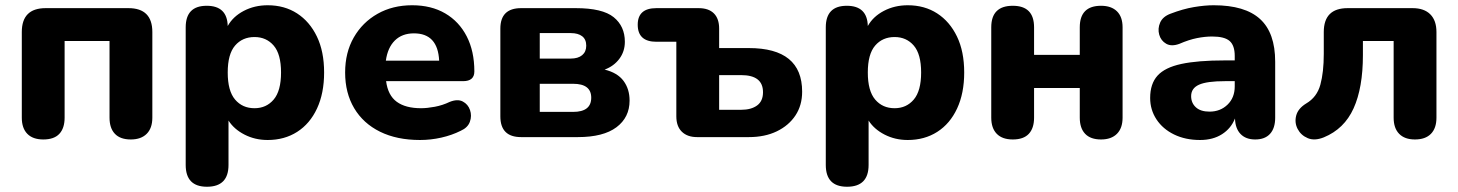

<svg xmlns="http://www.w3.org/2000/svg" viewBox="-20 -522 5552 731"><path d="M145 9Q105 9 84 -12.5Q63 -34 63 -74V-400Q63 -491 154 -491H469Q560 -491 560 -400V-74Q560 -34 538.5 -12.5Q517 9 478 9Q438 9 417.5 -12.5Q397 -34 397 -74V-366H226V-74Q226 -34 206 -12.5Q186 9 145 9Z M949 -110Q994 -110 1022 -143Q1050 -176 1050 -246Q1050 -316 1022 -348.5Q994 -381 949 -381Q903 -381 875 -348.5Q847 -316 847 -246Q847 -176 875 -143Q903 -110 949 -110ZM768 189Q687 189 687 106V-418Q687 -500 767 -500Q845 -500 847 -423Q867 -459 908 -480.5Q949 -502 999 -502Q1063 -502 1111 -471Q1159 -440 1186.5 -383Q1214 -326 1214 -246Q1214 -167 1187 -109Q1160 -51 1111.5 -20Q1063 11 999 11Q951 11 911 -9.5Q871 -30 850 -63V106Q850 189 768 189Z M1579 11Q1491 11 1427 -20.5Q1363 -52 1328.5 -110Q1294 -168 1294 -246Q1294 -322 1327 -379.5Q1360 -437 1417.5 -469.5Q1475 -502 1549 -502Q1622 -502 1675 -471Q1728 -440 1757 -383.5Q1786 -327 1786 -250Q1786 -213 1743 -213H1450Q1457 -159 1490.5 -134.5Q1524 -110 1583 -110Q1606 -110 1635.5 -115.5Q1665 -121 1692 -134Q1722 -146 1742 -135.5Q1762 -125 1769.5 -103Q1777 -81 1769 -58.5Q1761 -36 1734 -24Q1700 -7 1660 2Q1620 11 1579 11ZM1449 -291H1652Q1647 -395 1556 -395Q1511 -395 1483.5 -368Q1456 -341 1449 -291Z M2035 -96H2162Q2231 -96 2231 -150Q2231 -203 2162 -203H2035ZM2035 -299H2153Q2181 -299 2196.5 -312Q2212 -325 2212 -348Q2212 -372 2196.5 -384Q2181 -396 2153 -396H2035ZM1964 0Q1885 0 1885 -79V-413Q1885 -491 1964 -491H2172Q2274 -491 2316.5 -456.5Q2359 -422 2359 -363Q2359 -326 2338 -298Q2317 -270 2282 -257Q2331 -245 2354 -214Q2377 -183 2377 -139Q2377 -75 2327 -37.5Q2277 0 2180 0Z M2634 0Q2597 0 2576 -20.5Q2555 -41 2555 -79V-363H2479Q2408 -363 2408 -428Q2408 -491 2479 -491H2640Q2678 -491 2698 -471Q2718 -451 2718 -413V-339H2831Q3034 -339 3034 -173Q3034 -121 3008.5 -82.5Q2983 -44 2937.5 -22Q2892 0 2831 0ZM2718 -104H2802Q2840 -104 2862.5 -120.5Q2885 -137 2885 -171Q2885 -236 2802 -236H2718Z M3386 -110Q3431 -110 3459 -143Q3487 -176 3487 -246Q3487 -316 3459 -348.5Q3431 -381 3386 -381Q3340 -381 3312 -348.5Q3284 -316 3284 -246Q3284 -176 3312 -143Q3340 -110 3386 -110ZM3205 189Q3124 189 3124 106V-418Q3124 -500 3204 -500Q3282 -500 3284 -423Q3304 -459 3345 -480.5Q3386 -502 3436 -502Q3500 -502 3548 -471Q3596 -440 3623.5 -383Q3651 -326 3651 -246Q3651 -167 3624 -109Q3597 -51 3548.5 -20Q3500 11 3436 11Q3388 11 3348 -9.5Q3308 -30 3287 -63V106Q3287 189 3205 189Z M3836 9Q3796 9 3775 -12.5Q3754 -34 3754 -74V-418Q3754 -500 3836 -500Q3917 -500 3917 -418V-313H4091V-418Q4091 -500 4172 -500Q4211 -500 4232.5 -479Q4254 -458 4254 -418V-74Q4254 -34 4232.5 -12.5Q4211 9 4172 9Q4132 9 4111.5 -12.5Q4091 -34 4091 -74V-187H3917V-74Q3917 -34 3897 -12.5Q3877 9 3836 9Z M4549 11Q4493 11 4450 -10Q4407 -31 4383 -67.5Q4359 -104 4359 -149Q4359 -203 4387 -234Q4415 -265 4477.5 -278.5Q4540 -292 4643 -292H4681V-309Q4681 -349 4661.5 -366Q4642 -383 4595 -383Q4568 -383 4537.5 -377Q4507 -371 4470 -355Q4440 -344 4420 -355.5Q4400 -367 4393.5 -390Q4387 -413 4397 -436Q4407 -459 4437 -470Q4484 -488 4525.5 -495Q4567 -502 4601 -502Q4720 -502 4777.5 -449.5Q4835 -397 4835 -287V-74Q4835 -34 4815.5 -12.5Q4796 9 4759 9Q4723 9 4703 -12Q4683 -33 4682 -71Q4667 -33 4632.5 -11Q4598 11 4549 11ZM4681 -213H4644Q4575 -213 4545 -199.5Q4515 -186 4515 -156Q4515 -130 4533 -113.5Q4551 -97 4585 -97Q4626 -97 4653.5 -123.5Q4681 -150 4681 -193Z M5367 9Q5328 9 5307 -12.5Q5286 -34 5286 -74V-366H5169V-312Q5169 -188 5133.5 -109.5Q5098 -31 5020 1Q4985 15 4959 4Q4933 -7 4920.5 -31Q4908 -55 4915 -82Q4922 -109 4953 -128Q4994 -152 5007 -199.5Q5020 -247 5020 -317V-400Q5020 -491 5111 -491H5358Q5402 -491 5425.5 -467.5Q5449 -444 5449 -400V-74Q5449 -34 5428 -12.5Q5407 9 5367 9Z"/></svg>

Font: Chiron GoRound TC EB
Style: Regular
Weight: 700
Designer: Ryoko NISHIZUKA 西塚涼子 (kana, bopomofo & ideographs); Paul D. Hunt (Latin, Greek & Cyrillic); Sandoll Communications 산돌커뮤니
Foundry: Adobe
Version: Version 1.000;hotconv 1.1.1;makeotfexe 2.6.0